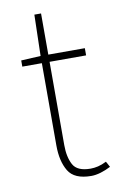

<svg xmlns="http://www.w3.org/2000/svg" viewBox="-77 -682 456 735"><g transform="rotate(-10 151.0 -315.0)"><path d="M218 8Q152 8 129 -30.5Q106 -69 106 -130V-450H30V-474L106 -478L110 -638H136V-478H278V-450H136V-126Q136 -80 152 -50Q168 -20 220 -20Q234 -20 249 -23.5Q264 -27 282 -36L294 -14Q275 -4 255 2Q235 8 218 8Z"/></g></svg>

Font: Source Sans 3 ExtraLight ExtraLight
Style: Regular
Weight: 250
Version: Version 3.052;hotconv 1.1.0;makeotfexe 2.6.0